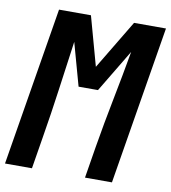

<svg xmlns="http://www.w3.org/2000/svg" viewBox="-86 -806 782 877"><g transform="rotate(10 304.5 -367.5)"><path d="M-4 0 117 -735H265L328 -507L465 -735H613L492 0H367L391 -147Q410 -261 432.5 -374.5Q455 -488 475 -602L356 -404H266L211 -602Q195 -488 179.5 -374.5Q164 -261 145 -147L121 0Z"/></g></svg>

Font: Iosevka Extrabold Extended
Style: Italic
Weight: 800
Width: 7
Italic angle: -9°
Monospace: yes
Designer: Belleve Invis
Foundry: Belleve Invis
Version: Version 32.5.0; ttfautohint (v1.8.4)